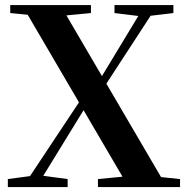

<svg xmlns="http://www.w3.org/2000/svg" viewBox="-20 -761 766 781"><path d="M11.9 0V-32.6L121.8 -47.3H145.6L255.2 -32.6V0ZM72.4 0 334.3 -394.5 362.2 -374.4H356.5L340 -345.4L127.8 0ZM378.4 0V-32.6L530.5 -47.3H572L712.4 -32.6V0ZM391.7 -388.5 362.2 -405.4H367.6L383.4 -432.9L569.5 -740.5H621ZM503 0 69.5 -740.5H225.5L658.9 0ZM21.7 -707.9V-740.5H349.9V-707.9L206.2 -694.2H161.9ZM445.7 -707.9V-740.5H685.3V-707.9L576 -694.9H551.7Z"/></svg>

Font: Source Han Serif JP VF
Style: Regular
Weight: 250
Designer: Ryoko NISHIZUKA 西塚涼子 (kana & ideographs); Frank Grießhammer (Latin, Greek & Cyrillic); Wenlong ZHANG 张文龙 (bopomofo); San
Foundry: Adobe
Version: Version 2.001;hotconv 1.1.0;makeotfexe 2.6.0